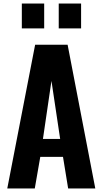

<svg xmlns="http://www.w3.org/2000/svg" viewBox="-20 -1062 578 1082"><path d="M21 0 178 -810H361L517 0H364L335 -178H207L176 0ZM222 -279H319L270 -606ZM311 -902V-1042H437V-902ZM103 -902V-1042H229V-902Z"/></svg>

Font: Oswald SemiBold
Style: Regular
Weight: 600
Designer: Vernon Adams
Foundry: Vernon Adams
Version: Version 4.100; ttfautohint (v1.8.1.43-b0c9)